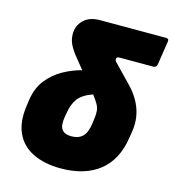

<svg xmlns="http://www.w3.org/2000/svg" viewBox="-105 -771 789 870"><g transform="rotate(15 290.0 -335.5)"><path d="M258 12Q182 12 127.5 -14.5Q73 -41 49 -94Q25 -147 37 -226L41 -254Q50 -310 80 -347.5Q110 -385 152 -408.5Q194 -432 238 -443L192 -500Q172 -526 163 -546.5Q154 -567 154 -592Q154 -630 181 -656.5Q208 -683 257 -683H567Q582 -683 579 -668L562 -557Q559 -542 544 -542H385Q372 -542 372 -531Q372 -524 378 -518L460 -433Q547 -342 528 -231L523 -200Q507 -96 439 -42Q371 12 258 12ZM217 -222Q209 -178 222 -159.5Q235 -141 268 -141Q301 -141 320 -159.5Q339 -178 345 -222L348 -245Q351 -267 349.5 -282.5Q348 -298 339.5 -313Q331 -328 314 -350Q264 -332 245 -305Q226 -278 220 -238Z"/></g></svg>

Font: Sofia Sans ExtraBlack
Style: Italic
Weight: 1000
Italic angle: -9°
Designer: Botio Nikoltchev, Ani Petrova
Foundry: lettersoup
Version: Version 4.100; ttfautohint (v1.8.4.7-5d5b)